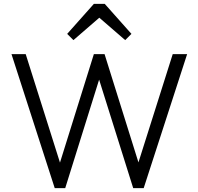

<svg xmlns="http://www.w3.org/2000/svg" viewBox="-20 -966 1019 986"><path d="M261 0 39 -688H112L288 -131L462 -688H517L691 -132L867 -688H941L718 0H664L489 -557L315 0ZM357 -760 325 -792 462 -946H518L655 -792L623 -760L490 -875Z"/></svg>

Font: Outfit Light
Style: Regular
Weight: 300
Designer: Rodrigo Fuenzalida
Foundry: fragTYPE
Version: Version 1.100; ttfautohint (v1.8.4.7-5d5b)